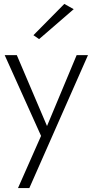

<svg xmlns="http://www.w3.org/2000/svg" viewBox="-20 -742 474 982"><path d="M4 -460 190 -47 72 220H130L430 -460H372L209 -70L233 -68L66 -460ZM357 -695 309 -722 151 -562 180 -542Z"/></svg>

Font: NM-font
Style: Light
Weight: 500
Designer: ""
Foundry: ""
Version: ""